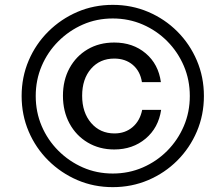

<svg xmlns="http://www.w3.org/2000/svg" viewBox="-20 -755 880 790"><path d="M444 15Q366 15 298.5 -14Q231 -43 179 -94.5Q127 -146 98 -214Q69 -282 69 -360Q69 -438 98 -506Q127 -574 179 -625.5Q231 -677 298.5 -706Q366 -735 444 -735Q522 -735 590 -706Q658 -677 709.5 -625.5Q761 -574 790 -506Q819 -438 819 -360Q819 -282 790 -214Q761 -146 709.5 -94.5Q658 -43 590 -14Q522 15 444 15ZM444 -41Q510 -41 567.5 -66Q625 -91 668.5 -135Q712 -179 736.5 -236.5Q761 -294 761 -360Q761 -426 736.5 -483.5Q712 -541 668.5 -585Q625 -629 567.5 -654Q510 -679 444 -679Q378 -679 321 -654Q264 -629 220 -585Q176 -541 151.5 -483.5Q127 -426 127 -360Q127 -294 151.5 -236.5Q176 -179 220 -135Q264 -91 321 -66Q378 -41 444 -41ZM450 -140Q389 -140 341 -168.5Q293 -197 266 -247Q239 -297 239 -361Q239 -425 266 -474.5Q293 -524 340.5 -552Q388 -580 450 -580Q527 -580 579.5 -535.5Q632 -491 642 -417H564Q557 -462 526.5 -488Q496 -514 450 -514Q391 -514 354.5 -472Q318 -430 318 -361Q318 -292 355 -249Q392 -206 451 -206Q495 -206 525.5 -232Q556 -258 565 -303H643Q632 -229 579 -184.5Q526 -140 450 -140Z"/></svg>

Font: Instrument Sans SemiCondensed SemiBold Italic
Style: Regular
Weight: 600
Width: 4
Italic angle: -13°
Designer: Rodrigo Fuenzalida
Foundry: fragTYPE
Version: Version 1.000; ttfautohint (v1.8.4.7-5d5b);gftools[0.9.28]